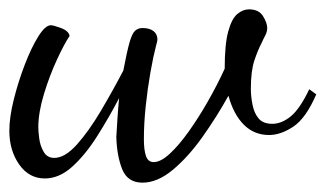

<svg xmlns="http://www.w3.org/2000/svg" viewBox="-20 -352 697 411"><path d="M285 39Q253 39 241.5 10Q230 -19 229 -59Q230 -77 231.5 -99.5Q233 -122 235 -142Q213 -100 188 -60.5Q163 -21 135 4.5Q107 30 76 30Q42 30 21 0Q0 -30 0 -72Q0 -101 9.5 -139Q19 -177 33 -213.5Q47 -250 62 -274Q77 -298 89 -298Q94 -298 110.5 -292Q127 -286 129 -275Q118 -259 102 -224.5Q86 -190 74 -150.5Q62 -111 62 -79Q62 -71 64 -55.5Q66 -40 73.5 -27Q81 -14 96 -14Q119 -14 144.5 -42.5Q170 -71 195.5 -114Q221 -157 244 -201Q252 -243 257.5 -262Q263 -281 269.5 -286.5Q276 -292 285 -292Q300 -292 308.5 -285.5Q317 -279 317 -267Q317 -266 316 -261.5Q315 -257 314 -254Q308 -231 302 -197Q296 -163 292 -125.5Q288 -88 288 -54Q288 -31 292.5 -18Q297 -5 309 -5Q324 -5 343.5 -23Q363 -41 384 -70.5Q405 -100 425 -135Q445 -170 461 -205Q461 -257 468.5 -284.5Q476 -312 488 -322Q500 -332 513 -332Q534 -332 543 -317.5Q552 -303 552 -292Q552 -284 548 -276.5Q544 -269 540 -260Q532 -245 524.5 -222.5Q517 -200 517 -162Q517 -146 520.5 -128Q524 -110 533.5 -98.5Q543 -87 563 -87Q583 -87 602.5 -103Q622 -119 642 -161L657 -150Q635 -99 608 -81Q581 -63 556 -63Q524 -63 502 -85Q480 -107 469 -147Q444 -102 413.5 -59Q383 -16 350 11.5Q317 39 285 39Z"/></svg>

Font: Dancing Script Medium
Style: Regular
Weight: 500
Designer: Pablo Impallari
Foundry: Pablo Impallari
Version: Version 2.000